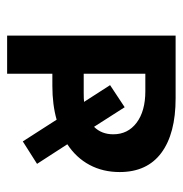

<svg xmlns="http://www.w3.org/2000/svg" viewBox="-7 -506 513 539"><g transform="rotate(90 249.5 -236.5)"><path d="M385 -169 440 -84 377 -44 316 -139Q274 -127 221 -127H187V0H80V-473H256Q355 -473 409 -433Q463 -393 463 -316Q463 -269 443 -231.5Q423 -194 385 -169ZM266 -216 219 -289 281 -330 336 -244Q357 -265 357 -298Q357 -339 324.5 -363.5Q292 -388 236 -388H187V-215H241Q258 -215 266 -216Z"/></g></svg>

Font: Ysabeau SC
Style: Bold
Weight: 700
Designer: Christian Thalmann (Catharsis Fonts)
Version: Version 0.003